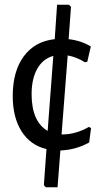

<svg xmlns="http://www.w3.org/2000/svg" viewBox="-20 -673 423 814"><path d="M366 -130 358 -69Q303 -38 236 -35L224 121H174L166 112L177 -41Q109 -57 71.5 -116Q34 -175 34 -266Q34 -371 81 -434.5Q128 -498 212 -507L222 -653H272L281 -644L271 -507Q324 -501 365 -476L350 -411L340 -409Q305 -431 267 -438L241 -103H244Q301 -103 357 -135ZM114 -274Q114 -158 182 -118L206 -436Q162 -424 138 -381.5Q114 -339 114 -274Z"/></svg>

Font: Alegreya Sans SC Medium
Style: Regular
Weight: 500
Designer: Juan Pablo del Peral
Foundry: Huerta Tipografica
Version: Version 2.001;PS 002.001;hotconv 1.0.88;makeotf.lib2.5.64775